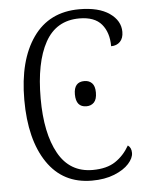

<svg xmlns="http://www.w3.org/2000/svg" viewBox="-53 -766 626 819"><g transform="rotate(-5 260.5 -356.5)"><path d="M50 -358Q50 -527 119 -625Q188 -723 317 -723Q400 -723 446 -691Q492 -659 492 -611Q492 -584 477.5 -569Q463 -554 439 -554Q439 -613 409 -648.5Q379 -684 314 -684Q215 -684 167.5 -598Q120 -512 120 -358Q120 -209 168.5 -122Q217 -35 315 -35Q375 -35 412 -59.5Q449 -84 473 -126Q488 -116 488 -93Q488 -71 466.5 -47Q445 -23 404 -6.5Q363 10 308 10Q184 10 117 -89Q50 -188 50 -358ZM267 -363Q267 -416 312 -416Q332 -416 344.5 -403.5Q357 -391 357 -363Q357 -334 344.5 -321Q332 -308 312 -308Q267 -308 267 -363Z"/></g></svg>

Font: Noto Serif NarrowLight
Style: Regular
Weight: 300
Width: 4
Designer: Monotype Design Team
Foundry: Monotype Imaging Inc.
Version: Version 1.001